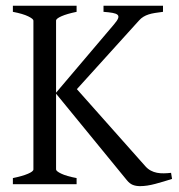

<svg xmlns="http://www.w3.org/2000/svg" viewBox="-20 -635 618 662"><path d="M24.4 0V-21Q57.6 -27.8 76.4 -35.9Q95.2 -43.9 95.2 -50.8V-564Q95.2 -569.8 77.4 -578.6Q59.6 -587.4 24.4 -594.2V-615.2H244.1V-594.2Q210.9 -587.4 192.1 -579.1Q173.3 -570.8 173.3 -564V-315.4L373 -550.8Q384.3 -564 387.2 -571.8Q390.1 -579.6 385.3 -584Q380.4 -588.4 368.2 -590.6Q356 -592.8 336.9 -594.2V-615.2H542V-594.2Q526.4 -592.3 514.2 -590.3Q502 -588.4 492.2 -585.2Q482.4 -582 474.4 -577.1Q466.3 -572.3 459 -564L245.1 -327.6L481 -62Q489.7 -52.2 499.8 -46.9Q509.8 -41.5 521.2 -39.3Q532.7 -37.1 544.9 -37.4Q557.1 -37.6 569.8 -39.1L573.2 -18.1Q544.4 -8.8 515.4 -1Q486.3 6.8 462.9 6.8Q448.7 6.8 437.7 2.4Q426.8 -2 417 -14.2L173.3 -312V-50.8Q173.3 -44.9 190.9 -36.4Q208.5 -27.8 244.1 -21V0Z"/></svg>

Font: Gentium Plus Am
Style: Regular
Weight: 400
Designer: J. Victor Gaultney, Annie Olsen, Iska Routamaa, Becca Hirsbrunner
Foundry: SIL International
Version: Version 5.000